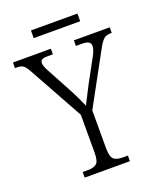

<svg xmlns="http://www.w3.org/2000/svg" viewBox="-160 -938 860 1033"><g transform="rotate(-20 270.0 -421.5)"><path d="M144 0V-32H173Q207 -32 223.5 -45.5Q240 -59 240 -109V-325L69 -634Q53 -663 41 -672.5Q29 -682 3 -682H-7V-714H210V-682H178Q153 -682 145.5 -675Q138 -668 138 -658Q138 -647 143.5 -633.5Q149 -620 157 -606L226 -478Q243 -447 257 -417.5Q271 -388 283 -361Q291 -379 305 -405.5Q319 -432 335 -464L407 -596Q426 -631 426 -652Q426 -667 414.5 -674.5Q403 -682 377 -682H342V-714H547V-682H539Q516 -682 501.5 -670Q487 -658 467 -621L306 -326V-112Q306 -60 322.5 -46Q339 -32 373 -32H403V0ZM143 -799V-843H409V-799Z"/></g></svg>

Font: Noto Serif SemiCondensed Light
Style: Regular
Weight: 300
Width: 4
Designer: Monotype Design Team
Foundry: Monotype Imaging Inc.
Version: Version 2.013